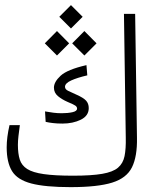

<svg xmlns="http://www.w3.org/2000/svg" viewBox="-20 -749 626 770"><path d="M263.2 1.5Q161.1 1.5 105.5 -13.2Q49.8 -27.8 28.3 -62.7Q6.8 -97.7 6.8 -158.2Q6.8 -197.8 18.1 -247.1H59.6Q56.2 -222.7 54 -203.1Q51.8 -183.6 51.8 -168Q51.8 -132.8 59.3 -109.1Q66.9 -85.4 89.1 -71.3Q111.3 -57.1 155.5 -50.8Q199.7 -44.4 272.9 -44.4Q346.7 -44.4 389.6 -51.8Q432.6 -59.1 453.1 -76.4Q473.6 -93.8 479.5 -123Q485.4 -152.3 484.4 -196.8L477.1 -693.4H522L529.3 -196.8Q530.8 -121.6 509.3 -78.1Q487.8 -34.7 429.7 -16.6Q371.6 1.5 263.2 1.5ZM230.5 -253.4Q209 -253.4 192.6 -255.4Q176.3 -257.3 163.1 -260.3L160.6 -302.2Q179.2 -298.8 194.6 -296.9Q210 -294.9 227.5 -294.9Q252.4 -294.9 270.8 -299.1Q289.1 -303.2 289.1 -313.5Q289.1 -320.8 281.7 -325.7Q274.4 -330.6 251 -340.3Q228.5 -350.1 212.4 -363.5Q196.3 -377 196.3 -397.5Q196.3 -420.4 223.1 -445.3Q250 -470.2 326.7 -487.8L330.1 -446.8Q290 -437.5 265.4 -426.3Q240.7 -415 240.7 -400.9Q240.7 -390.6 253.7 -384.5Q266.6 -378.4 286.1 -369.6Q314.9 -356.9 325.4 -345.2Q335.9 -333.5 335.9 -315.4Q335.9 -284.7 304.2 -269Q272.5 -253.4 230.5 -253.4ZM208.5 -526.4 159.7 -575.2 208.5 -624.5 257.3 -575.2ZM318.4 -526.4 269.5 -575.2 318.4 -624.5 367.2 -575.2ZM264.6 -634.8 217.8 -681.6 264.6 -728.5 311.5 -681.6Z"/></svg>

Font: Cascadia Mono ExtraLight
Style: Regular
Weight: 200
Monospace: yes
Designer: Aaron Bell
Foundry: Saja Typeworks
Version: Version 2404.023; ttfautohint (v1.8.4)